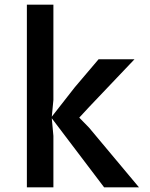

<svg xmlns="http://www.w3.org/2000/svg" viewBox="-20 -798 640 818"><path d="M423.5 0 198 -297.5 302.5 -312.5 359.5 -254 572 0ZM94.5 0V-778H207.5V-372L200.5 -299V-295L207.5 -219V0ZM303 -281 198 -297.5 298.5 -426 400 -545.5H553L359.5 -342Z"/></svg>

Font: Spline Sans Mono Medium
Style: Regular
Weight: 500
Monospace: yes
Version: Version 1.004